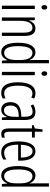

<svg xmlns="http://www.w3.org/2000/svg" viewBox="1125 -1925 810 3100"><g transform="rotate(90 1530.0 -375.0)"><path d="M99 -732C74 -732 62 -713 62 -686C62 -659 75 -640 99 -640C122 -640 135 -658 135 -686C135 -713 124 -732 99 -732ZM125 -532H71V0H125Z M438 -542C372 -542 332 -496 313 -440H310L305 -532H262V0H316V-295C316 -431 359 -494 429 -494C480 -494 507 -452 507 -357V0H560V-370C560 -488 517 -542 438 -542Z M823 10C890 10 928 -35 949 -87H952L960 0H1002V-760H949V-520C949 -498 950 -476 951 -449H948C929 -499 886 -542 824 -542C726 -542 670 -444 670 -262C670 -85 722 10 823 10ZM834 -37C758 -37 725 -117 725 -262C725 -413 761 -494 834 -494C909 -494 949 -422 949 -295V-233C949 -109 908 -37 834 -37Z M1168 -732C1143 -732 1131 -713 1131 -686C1131 -659 1144 -640 1168 -640C1191 -640 1204 -658 1204 -686C1204 -713 1193 -732 1168 -732ZM1194 -532H1140V0H1194Z M1480 10C1508 10 1544 2 1569 -12V-59C1541 -46 1513 -38 1486 -38C1401 -38 1363 -122 1363 -262C1363 -416 1409 -494 1489 -494C1511 -494 1534 -488 1555 -476L1573 -521C1548 -535 1520 -542 1485 -542C1370 -542 1308 -441 1308 -261C1308 -88 1364 10 1480 10Z M1788 -542C1746 -542 1703 -530 1666 -507L1684 -465C1722 -487 1755 -496 1782 -496C1841 -496 1865 -459 1865 -358V-315L1804 -310C1692 -301 1629 -245 1629 -140C1629 -61 1665 10 1749 10C1815 10 1848 -31 1868 -84H1870L1877 0H1918V-360C1918 -485 1881 -542 1788 -542ZM1810 -269 1866 -274V-216C1866 -106 1833 -34 1763 -34C1713 -34 1684 -70 1684 -141C1684 -220 1724 -261 1810 -269Z M2156 -38C2117 -38 2107 -67 2107 -126V-486H2201V-532H2107V-657H2069L2054 -532L2003 -517V-486H2053V-123C2053 -35 2076 10 2142 10C2167 10 2186 5 2203 -3V-49C2190 -43 2173 -38 2156 -38Z M2423 -542C2316 -542 2263 -438 2263 -265C2263 -102 2316 10 2442 10C2485 10 2523 -2 2556 -23V-74C2519 -49 2483 -37 2446 -37C2359 -37 2317 -115 2316 -263H2574V-305C2574 -432 2531 -542 2423 -542ZM2423 -496C2495 -496 2525 -410 2524 -307H2317C2323 -435 2361 -496 2423 -496Z M2814 10C2881 10 2919 -35 2940 -87H2943L2951 0H2993V-760H2940V-520C2940 -498 2941 -476 2942 -449H2939C2920 -499 2877 -542 2815 -542C2717 -542 2661 -444 2661 -262C2661 -85 2713 10 2814 10ZM2825 -37C2749 -37 2716 -117 2716 -262C2716 -413 2752 -494 2825 -494C2900 -494 2940 -422 2940 -295V-233C2940 -109 2899 -37 2825 -37Z"/></g></svg>

Font: Noto Sans Lao ExtraCondensed Light
Style: Regular
Weight: 300
Width: 2
Designer: Monotype Design Team
Foundry: Monotype Imaging Inc.
Version: Version 2.003